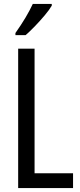

<svg xmlns="http://www.w3.org/2000/svg" viewBox="-20 -963 411 983"><path d="M73 0V-714H157V-76H354V0ZM245 -934Q233 -913 209 -884.5Q185 -856 158.5 -828.5Q132 -801 111 -783H59V-794Q117 -876 148 -943H245Z"/></svg>

Font: Noto Sans Khmer ExtraCondensed
Style: Regular
Weight: 400
Width: 2
Designer: Danh Hong and the Monotype Design Team
Foundry: Monotype Imaging Inc.
Version: Version 2.004; ttfautohint (v1.8.4.7-5d5b)